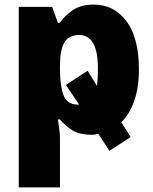

<svg xmlns="http://www.w3.org/2000/svg" viewBox="-20 -579 667 839"><path d="M384 10Q326 10 294 -11Q262 -32 242 -57H233Q235 -40 238.5 -18Q242 4 242 24V240H62V-549H208L233 -479H241Q263 -511 298.5 -535Q334 -559 390 -559Q478 -559 532.5 -486.5Q587 -414 587 -276Q587 -196 566.5 -138Q546 -80 510 -45L551 20L458 80L409 5Q396 10 384 10ZM326 -426Q280 -426 261 -393Q242 -360 242 -292V-277Q242 -204 257.5 -163Q273 -122 319 -122H326L268 -208L363 -270L404 -203Q406 -219 407 -237.5Q408 -256 408 -278Q408 -354 387 -390Q366 -426 326 -426Z"/></svg>

Font: Noto Sans Disp ExtBd
Style: Regular
Weight: 800
Designer: Monotype Design Team
Foundry: Monotype Imaging Inc.
Version: Version 2.000;GOOG;noto-source:20170915:90ef993387c0; ttfaut